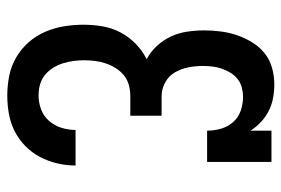

<svg xmlns="http://www.w3.org/2000/svg" viewBox="-146 -638 791 540"><g transform="rotate(90 250.0 -367.5)"><path d="M248 8Q220 8 192.5 2.5Q165 -3 141 -17Q117 -31 98.5 -52Q80 -73 69 -98.5Q58 -124 53.5 -151.5Q49 -179 49 -206Q49 -233 53.5 -259.5Q58 -286 70.5 -310Q83 -334 102.5 -353Q122 -372 146 -384Q125 -395 108.5 -413Q92 -431 82 -452.5Q72 -474 68.5 -498Q65 -522 65 -546Q65 -569 68 -592.5Q71 -616 78.5 -638Q86 -660 98.5 -680.5Q111 -701 129 -715.5Q147 -730 170 -736.5Q193 -743 217 -743Q236 -743 255 -739.5Q274 -736 291 -727.5Q308 -719 322.5 -705.5Q337 -692 347 -676V-735H435V-554H347Q347 -574 341.5 -593Q336 -612 323 -627Q310 -642 291 -648.5Q272 -655 252 -655Q239 -655 225.5 -651.5Q212 -648 201.5 -639.5Q191 -631 184 -619.5Q177 -608 172.5 -595Q168 -582 166.5 -568.5Q165 -555 165 -541Q165 -521 169 -501Q173 -481 183 -463.5Q193 -446 211.5 -436Q230 -426 250 -426H305V-338H250Q234 -338 219 -334Q204 -330 192 -320.5Q180 -311 171.5 -297.5Q163 -284 158 -269.5Q153 -255 151 -239.5Q149 -224 149 -208Q149 -193 151 -178Q153 -163 157.5 -148.5Q162 -134 170.5 -120.5Q179 -107 191 -97.5Q203 -88 217.5 -84Q232 -80 248 -80Q268 -80 287 -87Q306 -94 319.5 -109.5Q333 -125 339 -144.5Q345 -164 345 -184H445Q445 -184 445 -184Q445 -184 445 -184Q445 -158 439 -132.5Q433 -107 421 -84Q409 -61 390 -42.5Q371 -24 348 -12.5Q325 -1 299.5 3.5Q274 8 248 8Z"/></g></svg>

Font: Iosevka Slab Semibold
Style: Regular
Weight: 600
Monospace: yes
Designer: Belleve Invis
Foundry: Belleve Invis
Version: Version 11.1.1; ttfautohint (v1.8.3)